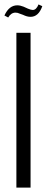

<svg xmlns="http://www.w3.org/2000/svg" viewBox="-20 -847 213 867"><path d="M118 -699V0H54V-699ZM17 -768 0 -777Q21 -823 58 -823Q71 -823 86 -817L106 -808Q120 -802 128 -802Q144 -802 154 -827L171 -819Q154 -771 118 -771Q102 -771 84 -780L70 -785Q60 -790 50 -790Q30 -790 17 -768Z"/></svg>

Font: Moniqa Paragraph
Style: Regular
Weight: 400
Designer: Rajesh Rajput
Foundry: Rajesh Rajput
Version: Version 1.000